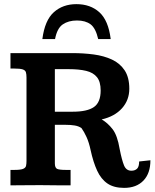

<svg xmlns="http://www.w3.org/2000/svg" viewBox="-20 -891 743 923"><path d="M576.7 12.2Q527.3 12.2 496.6 -8.8Q465.8 -29.8 447 -70.6Q428.2 -111.3 415.5 -169.9Q407.7 -206.5 396 -232.2Q384.3 -257.8 371.6 -275.4Q357.9 -284.7 339.1 -287.8Q320.3 -291 293.9 -291H243.7V-106Q243.7 -84.5 254.4 -79.3Q265.1 -74.2 296.4 -74.2H319.3V0Q285.2 0 251.7 -0.2Q218.3 -0.5 172.9 -1Q127 -1 95.2 -0.5Q63.5 0 30.3 0V-74.2H48.8Q78.6 -74.2 90.8 -79.1Q103 -84 105.2 -93.8Q107.4 -103.5 107.4 -117.7V-517.6Q107.4 -534.2 104.5 -543.7Q101.6 -553.2 89.1 -557.4Q76.7 -561.5 47.4 -561.5Q44.4 -561.5 39.3 -561.5Q34.2 -561.5 30.3 -561.5V-635.7H328.1Q381.3 -635.7 430.4 -629.2Q479.5 -622.6 518.1 -604.7Q556.6 -586.9 579.1 -553Q601.6 -519 601.6 -464.4Q601.6 -409.7 566.4 -370.4Q531.2 -331.1 468.8 -316.9Q497.6 -300.3 521 -270.3Q544.4 -240.2 555.2 -174.8Q565.9 -120.6 576.4 -95.5Q586.9 -70.3 611.8 -70.3Q628.4 -70.3 638.7 -79.8Q648.9 -89.4 648.9 -114.7L703.1 -120.6Q703.1 -57.6 669.4 -22.7Q635.7 12.2 576.7 12.2ZM243.7 -354H329.6Q399.4 -354 431.6 -376.5Q463.9 -398.9 463.9 -456.1Q463.9 -497.6 446.3 -519.8Q428.7 -542 394.3 -550.3Q359.9 -558.6 309.6 -558.6H243.7ZM347.2 -871.1Q414.6 -871.1 457.8 -832Q501 -793 512.2 -703.1H452.1Q439.9 -755.9 415.3 -774.2Q390.6 -792.5 350.1 -792.5Q309.1 -792.5 281.7 -773.7Q254.4 -754.9 244.6 -703.1H183.6Q195.3 -793.5 238.8 -832.3Q282.2 -871.1 347.2 -871.1Z"/></svg>

Font: Kameron SemiBold
Style: Regular
Weight: 600
Designer: Vernon Adams
Foundry: Vernon Adams
Version: Version 1.100